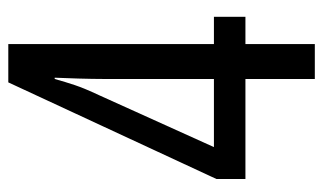

<svg xmlns="http://www.w3.org/2000/svg" viewBox="-174 -586 760 451"><g transform="rotate(-90 205.5 -360.0)"><path d="M246 -163H11V-231L238 -720H328V-237H392V-163H328V0H246ZM246 -237V-498Q246 -521 247 -555.5Q248 -590 249 -611H246Q239 -586 231.5 -563.5Q224 -541 208 -507L86 -237Z"/></g></svg>

Font: Noto Sans Bengali ExtraCondensed
Style: Regular
Weight: 400
Width: 2
Designer: Jelle Bosma - Monotype Design Team
Foundry: Monotype Imaging Inc.
Version: Version 2.003; ttfautohint (v1.8.4.7-5d5b)